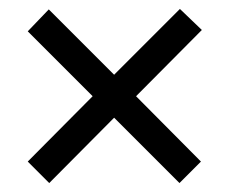

<svg xmlns="http://www.w3.org/2000/svg" viewBox="-20 -568 513 429"><path d="M382 -548 431 -501 284 -353 429 -207 381 -159 235 -305 90 -159 42 -207 187 -353 42 -498 89 -547 235 -401Z"/></svg>

Font: Noto Sans Thai Condensed
Style: Regular
Weight: 400
Width: 3
Designer: Monotype Design Team
Foundry: Monotype Imaging Inc.
Version: Version 2.002